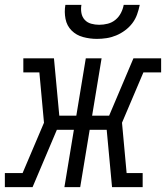

<svg xmlns="http://www.w3.org/2000/svg" viewBox="-54 -770 683 790"><path d="M-34 0V-58H39L127 -265L108 -472H42V-530H168L190 -294H260L299 -530H364L325 -294H395L495 -530H609V-472H536L448 -265L467 -58H533V0H407L385 -236H315L276 0H211L250 -236H180L80 0ZM345 -610Q316 -610 288 -617.5Q260 -625 240.5 -644.5Q221 -664 215.5 -692.5Q210 -721 215 -750H281Q278 -733 281 -716.5Q284 -700 294.5 -688.5Q305 -677 321 -672.5Q337 -668 354 -668Q372 -668 389.5 -672.5Q407 -677 421 -688.5Q435 -700 443.5 -716.5Q452 -733 455 -750H521Q517 -730 510 -710.5Q503 -691 490.5 -674.5Q478 -658 460.5 -645Q443 -632 423.5 -624Q404 -616 384 -613Q364 -610 345 -610Z"/></svg>

Font: Iosevka Curly Slab LtEx
Style: Italic
Weight: 300
Width: 7
Italic angle: -9°
Monospace: yes
Designer: Belleve Invis
Foundry: Belleve Invis
Version: Version 11.1.0; ttfautohint (v1.8.3)